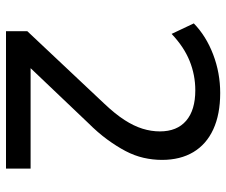

<svg xmlns="http://www.w3.org/2000/svg" viewBox="-77 -677 754 640"><g transform="rotate(90 300.0 -357.0)"><path d="M84 0V-71L325 -327Q360 -364 380 -395Q400 -426 409 -455Q418 -484 418 -513Q418 -570 382.5 -600.5Q347 -631 281 -631Q230 -631 183 -612Q136 -593 93 -552L58 -626Q100 -667 161.5 -690.5Q223 -714 290 -714Q361 -714 411 -691Q461 -668 487 -624.5Q513 -581 513 -520Q513 -489 506 -458.5Q499 -428 483.5 -398.5Q468 -369 445 -337.5Q422 -306 389 -273L192 -66V-82H542V0Z"/></g></svg>

Font: Nunito Sans 10pt Medium
Style: Regular
Weight: 500
Designer: Vernon Adams
Foundry: Vernon Adams
Version: Version 3.101;gftools[0.9.27]